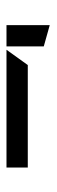

<svg xmlns="http://www.w3.org/2000/svg" viewBox="184 -546 170 577"><g transform="rotate(-90 268.5 -257.0)"><path d="M54 -258H362L408 -322H54ZM418 -210 482 -192V-322H418Z"/></g></svg>

Font: Charger Static
Style: Regular
Weight: 1000
Designer: Jasper
Foundry: KineticPlasma Fonts/Cannot Into Space Fonts
Version: Version 1.1